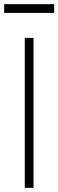

<svg xmlns="http://www.w3.org/2000/svg" viewBox="-39 -902 280 922"><path d="M-19 -840V-882H221V-840ZM80 0V-720H122V0Z"/></svg>

Font: Vela Sans GX ExtLt
Style: Regular
Weight: 200
Designer: Principal design: Mikhail Sharanda - project Manrope.
Design modification: Ravid Balaliev
Foundry: Mikhail Sharanda
Version: Version 1.001